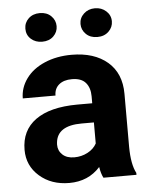

<svg xmlns="http://www.w3.org/2000/svg" viewBox="-53 -773 642 825"><g transform="rotate(-5 268.0 -360.0)"><path d="M360.4 0Q350.6 -19 346.2 -47.4Q294.9 9.8 212.9 9.8Q135.3 9.8 84.2 -35.2Q33.2 -80.1 33.2 -148.4Q33.2 -232.4 95.5 -277.3Q157.7 -322.3 275.4 -322.8H340.3V-353Q340.3 -389.6 321.5 -411.6Q302.7 -433.6 262.2 -433.6Q226.6 -433.6 206.3 -416.5Q186 -399.4 186 -369.6H44.9Q44.9 -415.5 73.2 -454.6Q101.6 -493.7 153.3 -515.9Q205.1 -538.1 269.5 -538.1Q367.2 -538.1 424.6 -489Q481.9 -439.9 481.9 -351.1V-122.1Q482.4 -46.9 502.9 -8.3V0ZM243.7 -98.1Q274.9 -98.1 301.3 -112.1Q327.6 -126 340.3 -149.4V-240.2H287.6Q181.6 -240.2 174.8 -167L174.3 -158.7Q174.3 -132.3 192.9 -115.2Q211.4 -98.1 243.7 -98.1ZM82 -666.5Q82 -692.9 100.8 -710.7Q119.6 -728.5 149.4 -728.5Q179.7 -728.5 198.2 -710.2Q216.8 -691.9 216.8 -666.5Q216.8 -641.1 198.2 -623Q179.7 -605 149.4 -605Q120.6 -605 101.3 -622.3Q82 -639.6 82 -666.5ZM319.8 -666.5Q319.8 -692.4 339.1 -710.4Q358.4 -728.5 387.2 -728.5Q415.5 -728.5 435.3 -710.7Q455.1 -692.9 455.1 -666.5Q455.1 -641.1 436.3 -622.8Q417.5 -604.5 387.2 -604.5Q356.9 -604.5 338.4 -622.8Q319.8 -641.1 319.8 -666.5Z"/></g></svg>

Font: RobotoInd
Style: Bold
Weight: 700
Designer: Google
Version: Version 2.001150; 2014